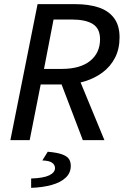

<svg xmlns="http://www.w3.org/2000/svg" viewBox="-20 -675 640 925"><path d="M30 0 161 -655H344Q406 -655 454 -639.5Q502 -624 529 -588.5Q556 -553 556 -495Q556 -439 534 -396.5Q512 -354 473.5 -325.5Q435 -297 386 -282.5Q337 -268 284 -268H176L123 0ZM192 -343H277Q366 -343 414 -381.5Q462 -420 462 -486Q462 -537 427.5 -559Q393 -581 325 -581H238ZM271 -283 350 -322 483 0H379ZM130 230V185Q190 183 217.5 169.5Q245 156 245 135Q245 119 231 109Q217 99 184 98L210 56Q256 60 280 69Q304 78 312.5 91.5Q321 105 321 124Q321 158 296.5 181Q272 204 229 216Q186 228 130 230Z"/></svg>

Font: Source Code Pro ExtraLight Medium
Style: Italic
Weight: 500
Italic angle: -11°
Monospace: yes
Version: Version 1.016;hotconv 1.0.116;makeotfexe 2.5.65601